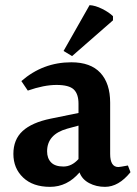

<svg xmlns="http://www.w3.org/2000/svg" viewBox="-20 -807 533 746"><path d="M419 -728 260 -589 227 -609 328 -787Q350 -786 377 -772.5Q404 -759 419 -744ZM163 -219Q163 -192 178.5 -176Q194 -160 226.5 -160Q259 -160 285 -189V-319L241 -307Q163 -285 163 -219ZM388 -81Q354 -81 326.5 -95.5Q299 -110 289 -137Q241 -81 174.5 -81Q108 -81 70 -117Q32 -153 32 -209Q32 -265 68 -298Q104 -331 177 -346L285 -368V-404Q285 -442 266.5 -459.5Q248 -477 199.5 -477Q151 -477 88 -455L63 -492Q147 -565 257 -565Q332 -565 370 -524Q408 -483 408 -408V-209Q408 -158 440 -158Q445 -158 477 -164L487 -138Q441 -81 388 -81Z"/></svg>

Font: Halant SemiBold
Style: Regular
Weight: 600
Designer: Hitesh Malaviya (Devanagari), Satya Rajpurohit (Latin)
Foundry: Indian Type Foundry
Version: Version 1.101;PS 1.0;hotconv 1.0.78;makeotf.lib2.5.61930; tt